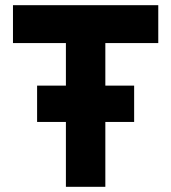

<svg xmlns="http://www.w3.org/2000/svg" viewBox="-20 -720 659 740"><path d="M590 -554H386V-390H497V-250H386V0H234V-250H123V-390H234V-554H30V-700H590Z"/></svg>

Font: Overpass Heavy
Style: Regular
Weight: 900
Designer: Delve Withrington, Thomas Jockin
Foundry: Delve Fonts
Version: Version 3.000;DELV;Overpass